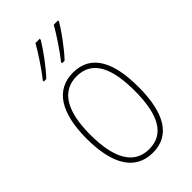

<svg xmlns="http://www.w3.org/2000/svg" viewBox="-236 -842 927 927"><g transform="rotate(-45 227.5 -378.0)"><path d="M356 -759V-766H327C306 -728 258 -655 224 -613V-606H241C281 -647 336 -724 356 -759ZM231 -759V-766H202C181 -728 135 -657 99 -613V-606H116C156 -647 211 -724 231 -759ZM404 -264C404 -428 356 -537 229 -537C111 -537 50 -440 50 -265C50 -88 110 10 229 10C347 10 404 -87 404 -264ZM76 -265C76 -423 125 -512 229 -512C339 -512 378 -413 378 -265C378 -102 332 -15 228 -15C124 -15 76 -107 76 -265Z"/></g></svg>

Font: Noto Sans Myanmar UI Condensed Thin
Style: Regular
Weight: 100
Width: 3
Designer: Monotype Design Team
Foundry: Monotype Imaging Inc.
Version: Version 2.103